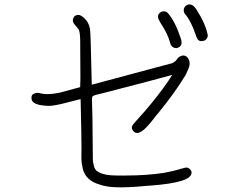

<svg xmlns="http://www.w3.org/2000/svg" viewBox="-20 -842 1040 857"><path d="M786.1 -672.9Q797.9 -641.6 778.3 -630.9Q766.6 -624 754.9 -629.9Q743.2 -635.7 740.2 -648.4Q729.5 -690.4 696.3 -740.2Q696.3 -741.2 695.3 -741.2Q695.3 -742.2 694.3 -744.1Q679.7 -765.6 688.5 -779.3Q695.3 -790 708.5 -791.5Q721.7 -793 730.5 -782.2Q761.7 -746.1 786.1 -672.9ZM906.2 -690.4Q910.2 -678.7 901.4 -668Q892.6 -657.2 878.9 -659.2V-658.2Q866.2 -658.2 860.4 -669.9Q856.4 -676.8 852.5 -689.5Q831.1 -751 806.6 -778.3Q797.9 -789.1 800.8 -801.8Q803.7 -814.5 814.5 -819.3Q837.9 -831.1 858.4 -796.9Q895.5 -739.3 906.2 -690.4ZM833 -80.1Q835 -76.2 835 -73.2Q836.9 -49.8 791 -35.2Q745.1 -20.5 652.3 -13.7H650.4Q502.9 1 449.2 -11.7Q437.5 -13.7 425.8 -17.6H426.8Q363.3 -35.2 349.6 -87.9Q346.7 -101.6 344.7 -114.7Q342.8 -127.9 343.3 -151.4Q343.8 -174.8 343.8 -177.7Q343.8 -235.4 339.8 -399.4Q329.1 -397.5 303.7 -390.6Q276.4 -383.8 261.7 -379.9Q247.1 -376 224.6 -372.1Q202.1 -368.2 183.6 -370.1Q126 -374 121.1 -398.4Q117.2 -418 131.8 -423.8Q146.5 -430.7 163.1 -424.8Q176.8 -421.9 189.9 -421.9Q203.1 -421.9 218.8 -423.8Q234.4 -425.8 244.1 -427.7L337.9 -453.1L338.9 -493.2L337.9 -666Q337.9 -688.5 333 -706.1Q331.1 -712.9 316.4 -728.5Q300.8 -745.1 306.6 -758.8V-757.8Q309.6 -770.5 319.3 -773.4Q329.1 -777.3 338.4 -773.4Q347.7 -769.5 355.5 -761.7Q366.2 -752 372.6 -740.2Q378.9 -728.5 381.8 -712.4Q384.8 -696.3 389.6 -463.9L735.4 -556.6Q743.2 -558.6 748 -559.6Q750 -560.5 757.8 -565.4Q765.6 -570.3 769.5 -577.1Q777.3 -588.9 790 -592.8Q801.8 -597.7 814.5 -587.9Q824.2 -578.1 826.2 -564Q828.1 -549.8 819.3 -531.2Q811.5 -512.7 807.1 -504.9Q802.7 -497.1 792 -481.4Q752.9 -418.9 684.6 -335Q682.6 -333 677.7 -327.1Q649.4 -289.1 629.9 -270.5Q623 -262.7 616.2 -258.8Q591.8 -240.2 577.1 -254.9Q563.5 -268.6 571.3 -282.2Q576.2 -290 596.7 -312.5Q623 -340.8 654.3 -378.9Q715.8 -454.1 749 -507.8Q672.9 -486.3 453.1 -429.7Q430.7 -423.8 406.2 -418Q394.5 -414.1 392.6 -411.6Q390.6 -409.2 390.6 -394.5Q391.6 -350.6 392.6 -313.5L394.5 -126Q395.5 -116.2 398.4 -104.5Q400.4 -92.8 406.2 -85Q412.1 -77.1 422.9 -72.3Q449.2 -58.6 501 -58.6H542Q633.8 -58.6 710.9 -70.3Q752.9 -78.1 783.2 -86.9V-87.9Q784.2 -87.9 789.1 -88.9Q793.9 -89.8 795.4 -90.3Q796.9 -90.8 801.3 -92.3Q805.7 -93.8 808.6 -93.8Q810.5 -93.8 813.5 -93.8Q816.4 -94.7 819.3 -92.8L824.2 -89.8Q827.1 -87.9 829.1 -85.4Q831.1 -83 833 -80.1Z"/></svg>

Font: irohamaru Light
Style: Regular
Weight: 200
Designer: [Source Han Sans]
Ryoko NISHIZUKA  (kana & ideographs); Paul D. Hunt (Latin, Greek & Cyrillic); Wenlong ZHANG  (bopomofo
Version: Version 1.01